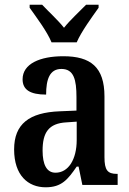

<svg xmlns="http://www.w3.org/2000/svg" viewBox="-20 -786 550 816"><path d="M199 -606H306C325 -651 372 -715 399 -753V-766H346C319 -738 278 -701 252 -668C226 -701 185 -738 159 -766H106V-753C133 -715 181 -651 199 -606ZM174 10C242 10 268 -23 306 -78H314L330 0H480V-47H477C437 -47 424 -63 424 -118V-376C424 -501 365 -547 249 -547C150 -547 76 -515 76 -449C76 -404 109 -384 176 -384C176 -449 191 -493 241 -493C294 -493 305 -447 305 -373V-316L234 -313C104 -308 40 -259 40 -151C40 -41 99 10 174 10ZM216 -52C178 -52 161 -87 161 -146C161 -222 186 -262 263 -266L306 -269V-191C306 -109 271 -52 216 -52Z"/></svg>

Font: Noto Serif Condensed Semi
Style: Regular
Weight: 600
Width: 3
Designer: Monotype Design Team
Foundry: Monotype Imaging Inc.
Version: Version 1.002